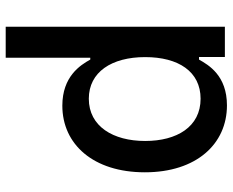

<svg xmlns="http://www.w3.org/2000/svg" viewBox="-90 -503 797 657"><g transform="rotate(90 308.5 -174.5)"><path d="M71.4 204.5H177.6V-84.9H183.9C203.1 -50.1 242.2 10.7 341.6 10.7C473.7 10.7 569.6 -95.2 569.6 -271.7C569.6 -448.5 472.3 -552.6 340.6 -552.6C239.3 -552.6 202.8 -490.8 183.9 -457H175.1V-545.5H71.4ZM175.4 -272.7C175.4 -386.7 225.1 -462.4 317.8 -462.4C414.1 -462.4 462.4 -381 462.4 -272.7C462.4 -163.4 412.6 -79.9 317.8 -79.9C226.6 -79.9 175.4 -158 175.4 -272.7Z"/></g></svg>

Font: Margiela Sans Medium
Style: Regular
Weight: 500
Designer: Stefan Endress, Andreas Faust
Version: Version 1.100;FEAKit 1.0